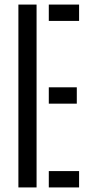

<svg xmlns="http://www.w3.org/2000/svg" viewBox="-20 -820 394 840"><path d="M60.5 0V-800H140V0ZM193.5 0V-71.5H326V0ZM193.5 -366.5V-438H316V-366.5ZM193.5 -728.5V-800H326V-728.5Z"/></svg>

Font: Big Shoulders Stencil Text Thin
Style: Regular
Weight: 400
Version: Version 2.001